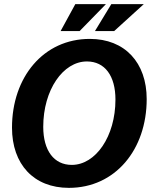

<svg xmlns="http://www.w3.org/2000/svg" viewBox="-20 -894 746 928"><path d="M313 14C537 14 689 -171 689 -415C689 -591 584 -706 414 -706C190 -706 38 -521 38 -277C38 -100 143 14 313 14ZM327 -97C241 -97 189 -166 189 -281C189 -460 285 -597 400 -597C487 -597 538 -527 538 -413C538 -234 442 -97 327 -97ZM439 -744H532L675 -874H518ZM273 -744H365L492 -874H344Z"/></svg>

Font: Ronzino Bold
Style: Italic
Weight: 700
Italic angle: -8°
Designer: Nunzio Mazzaferro
Foundry: Collletttivo
Version: Version 1.000;Glyphs 3.3 (3337)